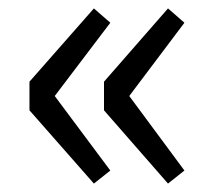

<svg xmlns="http://www.w3.org/2000/svg" viewBox="-20 -510 519 456"><path d="M203 -74 242 -105 110 -282 242 -456 203 -490 50 -316V-248ZM379 -74 418 -105 287 -282 418 -456 379 -490 227 -316V-248Z"/></svg>

Font: Noto Sans JP
Style: Regular
Weight: 400
Designer: Ryoko NISHIZUKA  (kana, bopomofo & ideographs); Paul D. Hunt (Latin, Greek & Cyrillic); Sandoll Communications , Soo-you
Foundry: Adobe
Version: Version 2.002;hotconv 1.0.116;makeotfexe 2.5.65601